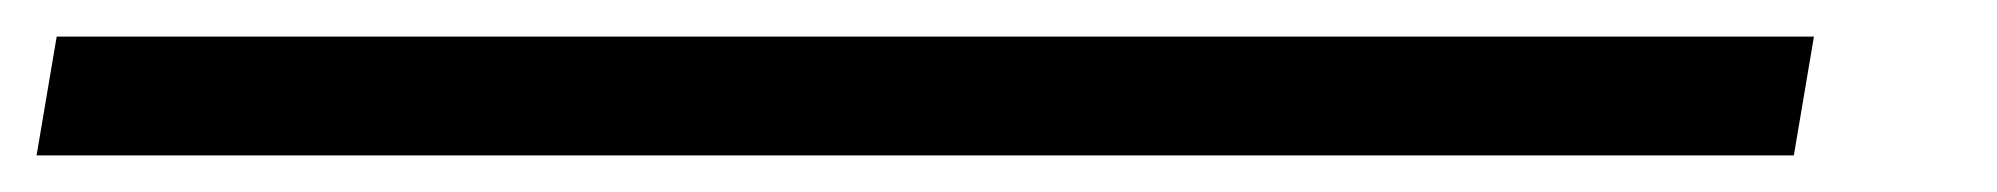

<svg xmlns="http://www.w3.org/2000/svg" viewBox="-67 74 1092 105"><path d="M-47 159 -36 94H925L914 159Z"/></svg>

Font: Georama ExtraExtended
Style: Italic
Weight: 400
Width: 8
Italic angle: -9°
Designer: Jean-Baptiste Levee
Foundry: Production Type
Version: Version 1.000